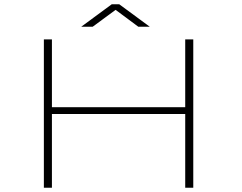

<svg xmlns="http://www.w3.org/2000/svg" viewBox="-20 -886 1140 906"><path d="M187 0V-700H225V-380H854V-700H892V0H854V-348H225V0ZM363.5 -760 507.5 -866H542.5L686.5 -760H632.5L525.5 -839.5L417.5 -760Z"/></svg>

Font: Trispace Expanded Thin
Style: Regular
Weight: 100
Width: 7
Designer: Tyler Finck
Foundry: Etcetera Type Company
Version: Version 1.210; ttfautohint (v1.8.3)